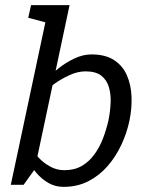

<svg xmlns="http://www.w3.org/2000/svg" viewBox="-20 -720 552 748"><path d="M115 -60 37 -70 171 -700H251ZM115 -60 72 0H22L37 -70ZM93.2 -153.3Q93.2 -153.3 103.2 -138.8Q113.2 -124.3 131.1 -105.2Q149 -86 174.7 -71.5Q200.3 -57 230.8 -57L227.7 8Q194.7 8 168.2 -7.5Q141.8 -23 122.3 -45.8Q102.8 -68.5 90.2 -91.2Q77.5 -114 71.2 -129.5Q64.8 -145 64.8 -145ZM134.7 -346.7 109.7 -355Q109.7 -355 122.3 -370.5Q135 -386 157.3 -408.8Q179.7 -431.5 208.6 -454.2Q237.5 -477 270.6 -492.5Q303.7 -508 336.7 -508L313.5 -442Q283 -442 251.2 -427.5Q219.5 -413 193.2 -394.3Q166.8 -375.7 150.8 -361.2Q134.7 -346.7 134.7 -346.7ZM313.5 -442 336.7 -508Q390.3 -508 424.2 -486Q458 -464 474.2 -427Q490.5 -390 492.4 -344Q494.3 -298 484.3 -250Q474.3 -202 452.8 -156Q431.3 -110 399.2 -73Q367 -36 324.2 -14Q281.3 8 227.7 8L230.8 -57Q269.7 -57 298.2 -73.3Q326.7 -89.7 347.2 -117.8Q367.8 -145.8 381 -180.2Q394.2 -214.7 402.3 -250Q409.5 -285.3 411 -319.2Q412.5 -353.2 404 -381.2Q395.5 -409.3 373.9 -425.7Q352.3 -442 313.5 -442ZM101 -700H181L170.5 -629.2L90 -650.8Z"/></svg>

Font: Epunda Slab Light
Style: Italic
Weight: 300
Italic angle: -12°
Designer: Simon Atzbach
Foundry: typofactur
Version: Version 1.102